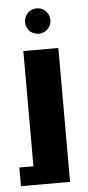

<svg xmlns="http://www.w3.org/2000/svg" viewBox="-53 -558 339 736"><g transform="rotate(-5 117.0 -190.0)"><path d="M116.7 -527.3Q128.9 -527.3 140.6 -521Q152.3 -514.6 158.9 -502.9Q165.5 -491.2 165.5 -478.5Q165.5 -465.8 158.9 -454.1Q152.3 -442.4 140.9 -436Q129.4 -429.7 116.7 -429.7Q104 -429.7 92.3 -436Q80.6 -442.4 74.2 -454.1Q67.9 -465.8 67.9 -478.5Q67.9 -491.2 74.5 -502.9Q81.1 -514.6 92.8 -521Q104.5 -527.3 116.7 -527.3ZM51.8 -368.7H186.5V146.5H-2.4V74.7H51.8Z"/></g></svg>

Font: Aqlam Corner
Style: Regular
Weight: 400
Designer: Developer/ Husham Jawad
Version: Version 1.00;December 29, 2020;FontCreator 13.0.0.2683 32-bi